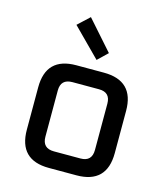

<svg xmlns="http://www.w3.org/2000/svg" viewBox="-114 -856 814 943"><g transform="rotate(15 293.0 -384.5)"><path d="M70 -154V-369Q70 -522 223 -522H363Q517 -522 517 -369V-154Q517 0 363 0H223Q70 0 70 -154ZM167 -144Q167 -85 226 -85H361Q419 -85 419 -144V-379Q419 -437 361 -437H226Q167 -437 167 -379ZM172 -714 231 -769 362 -621 312 -573Z"/></g></svg>

Font: Oxanium Medium
Style: Regular
Weight: 500
Designer: Severin Meyer
Version: Version 1.001